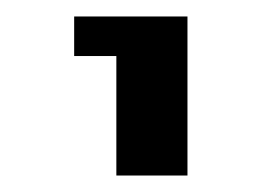

<svg xmlns="http://www.w3.org/2000/svg" viewBox="-20 -68 318 233"><path d="M121.2 0H70V-48H207.5V145H121.2Z"/></svg>

Font: Facade Sud
Style: Regular
Weight: 100
Designer: Éléonore Fines
Foundry: Velvetyne Type Foundry
Version: Version 1.001;Glyphs 3.2 (3202)